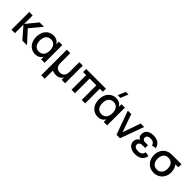

<svg xmlns="http://www.w3.org/2000/svg" viewBox="299 -2345 4134 4134"><g transform="rotate(45 2366.0 -277.5)"><path d="M70 0H174.5V-260.5L400.5 0H542.5L295.5 -270L519.5 -540H386.5L174.5 -280V-540H70Z M972.5 -540V-461.5C939 -520 883 -555 799 -555C654 -555 554 -438.5 554 -269.5C554 -102.5 653.5 15 799 15C883 15 939 -20 972.5 -78.5V0H1077V-540ZM819 -456.5C920 -456.5 972.5 -383.5 972.5 -269.5C972.5 -159.5 924 -83.5 819 -83.5C716.5 -83.5 665 -156.5 665 -269.5C665 -380 715.5 -456.5 819 -456.5Z M1596 -540V-243C1596 -136.5 1543 -83.5 1458 -83.5C1376.5 -83.5 1326.5 -132 1322 -228V-540H1216.5V240H1322V-9C1353.5 7 1391 15 1432.5 15C1521 15 1570 -25 1596 -74.5V0H1701.5V-540Z M2003 0V-446H2208V0H2313V-446H2406V-540H1805V-446H1898V0Z M2837.5 -795H2755.5L2684 -620H2766ZM2878 -540V-461.5C2844.5 -520 2788.5 -555 2704.5 -555C2559.5 -555 2459.5 -438.5 2459.5 -269.5C2459.5 -102.5 2559 15 2704.5 15C2788.5 15 2844.5 -20 2878 -78.5V0H2982.5V-540ZM2724.5 -456.5C2825.5 -456.5 2878 -383.5 2878 -269.5C2878 -159.5 2829.5 -83.5 2724.5 -83.5C2622 -83.5 2570.5 -156.5 2570.5 -269.5C2570.5 -380 2621 -456.5 2724.5 -456.5Z M3374.5 0 3570.5 -540H3465L3321.5 -130.5L3178 -540H3072.5L3268.5 0Z M3843 15C3973.5 15 4059.5 -43.5 4079 -162L3980.5 -179.5C3970 -109.5 3920 -77 3846 -77C3769 -77 3725 -108.5 3725 -159.5C3725 -213.5 3766.5 -235.5 3825 -235.5H3906V-320H3825C3769 -320 3739 -343.5 3739 -384C3739 -435 3780 -463 3846.5 -463C3918.5 -463 3958 -433.5 3971 -377L4070 -395C4042 -514.5 3949.5 -555 3844.5 -555C3713 -555 3637 -493 3637 -389.5C3637 -336.5 3658.5 -300.5 3703.5 -280C3656 -264.5 3622 -218 3622 -157.5C3622 -56.5 3704 15 3843 15Z M4410.5 15C4462 15 4508 3 4548.5 -21.5C4629 -69.5 4675.5 -157.5 4675.5 -263C4675.5 -307 4667.5 -347.5 4651 -384.5C4640.5 -408 4628.5 -428.5 4614 -446H4705.5V-540H4477C4411.5 -540 4377 -539 4347.5 -533C4307 -524 4271.5 -507 4241 -482C4180.5 -432 4146 -354.5 4146 -263C4146 -210.5 4157 -163.5 4179 -121C4223 -36.5 4306.5 15 4410.5 15ZM4410.5 -83.5C4312 -83.5 4257 -155.5 4257 -263C4257 -365 4308.5 -441.5 4410.5 -441.5C4509.5 -440.5 4564.5 -367.5 4564.5 -263C4564.5 -158 4510 -83.5 4410.5 -83.5Z"/></g></svg>

Font: Vela Sans SemBd
Style: Regular
Weight: 600
Designer: Principal design: Mikhail Sharanda - project Manrope.
Design modification: Ravid Balaliev
Foundry: Mikhail Sharanda
Version: Version 1.001